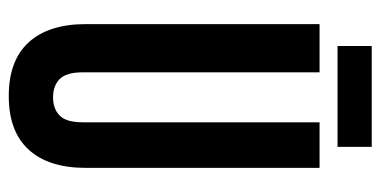

<svg xmlns="http://www.w3.org/2000/svg" viewBox="-235 -624 868 438"><g transform="rotate(90 199.0 -405.0)"><path d="M145 -700V-160Q145 -122 160.5 -107Q176 -92 202 -92Q228 -92 243.5 -107Q259 -122 259 -160V-700H363V-167Q363 -82 321.5 -36.5Q280 9 199 9Q118 9 76.5 -36.5Q35 -82 35 -167V-700ZM315 -819V-741H85V-819Z"/></g></svg>

Font: BebasNeueW03-Regular
Style: Regular
Weight: 400
Designer: Ryoichi Tsunekawa
Foundry: Ryoichi Tsunekawa
Version: Version 1.30